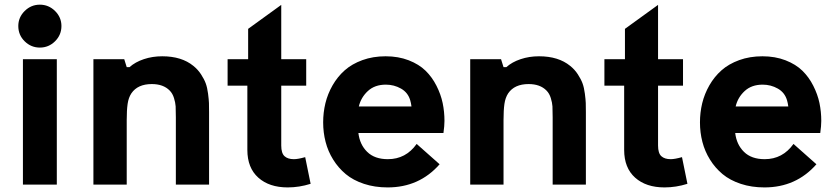

<svg xmlns="http://www.w3.org/2000/svg" viewBox="-20 -798 3602 830"><path d="M59.1 -685.5Q59.1 -723.1 86.7 -750.5Q114.3 -777.8 152.3 -777.8Q190.4 -777.8 218 -750.5Q245.6 -723.1 245.6 -685.5Q245.6 -647 218 -619.6Q190.4 -592.3 152.3 -592.3Q114.3 -592.3 86.7 -619.4Q59.1 -646.5 59.1 -685.5ZM79.1 0V-542H225.6V0Z M383.8 0V-542H517.1L527.8 -507.8H540Q564.5 -529.8 601.6 -542.2Q638.7 -554.7 681.2 -554.7Q765.1 -554.7 815.9 -513.2Q835.4 -497.6 849.1 -476.6Q862.8 -455.6 869.4 -437.5Q876 -419.4 879.4 -393.3Q882.8 -367.2 883.3 -352.8Q883.8 -338.4 883.8 -313.5V0H740.2V-291Q740.2 -322.8 739.3 -338.4Q738.3 -354 732.2 -374Q726.1 -394 713.4 -406.7Q686 -434.6 636.2 -434.6Q575.2 -434.6 547.9 -394.5Q535.6 -376 531.7 -348.9Q527.8 -321.8 527.8 -278.8V0Z M1223.6 12.2Q1144 12.2 1096.7 -30Q1049.3 -72.3 1049.3 -149.9V-427.7H963.9V-542H1052.7V-673.3L1195.8 -776.9V-542H1303.7V-427.7H1195.8V-168.9Q1195.8 -135.7 1210 -122.8Q1224.1 -109.9 1250.5 -109.9Q1268.1 -109.9 1299.3 -118.7L1322.8 -3.4Q1273.4 12.2 1223.6 12.2Z M1901.4 -275.4Q1901.4 -253.9 1897 -223.1H1529.3Q1535.2 -172.9 1567.4 -141.4Q1599.6 -109.9 1656.7 -109.9Q1734.4 -109.9 1781.2 -175.8L1880.4 -87.9Q1792.5 12.2 1655.8 12.2Q1600.1 12.2 1553.5 -3.2Q1506.8 -18.6 1474.6 -45.4Q1442.4 -72.3 1420.2 -108.2Q1397.9 -144 1387.5 -184.6Q1377 -225.1 1377 -269Q1377 -311.5 1386.7 -351.8Q1396.5 -392.1 1417.7 -429.2Q1439 -466.3 1470 -493.9Q1501 -521.5 1546.6 -538.1Q1592.3 -554.7 1647 -554.7Q1702.1 -554.7 1746.8 -537.4Q1791.5 -520 1819.8 -492.2Q1848.1 -464.4 1866.9 -427.2Q1885.7 -390.1 1893.6 -352.5Q1901.4 -314.9 1901.4 -275.4ZM1647.9 -432.1Q1600.1 -432.1 1570.3 -404.5Q1540.5 -377 1531.2 -337.9H1758.8Q1756.8 -353 1753.4 -364.3Q1743.7 -397.9 1713.6 -415Q1683.6 -432.1 1647.9 -432.1Z M2012.7 0V-542H2146L2156.7 -507.8H2168.9Q2193.4 -529.8 2230.5 -542.2Q2267.6 -554.7 2310.1 -554.7Q2394 -554.7 2444.8 -513.2Q2464.4 -497.6 2478 -476.6Q2491.7 -455.6 2498.3 -437.5Q2504.9 -419.4 2508.3 -393.3Q2511.7 -367.2 2512.2 -352.8Q2512.7 -338.4 2512.7 -313.5V0H2369.1V-291Q2369.1 -322.8 2368.2 -338.4Q2367.2 -354 2361.1 -374Q2355 -394 2342.3 -406.7Q2314.9 -434.6 2265.1 -434.6Q2204.1 -434.6 2176.8 -394.5Q2164.6 -376 2160.6 -348.9Q2156.7 -321.8 2156.7 -278.8V0Z M2852.5 12.2Q2772.9 12.2 2725.6 -30Q2678.2 -72.3 2678.2 -149.9V-427.7H2592.8V-542H2681.6V-673.3L2824.7 -776.9V-542H2932.6V-427.7H2824.7V-168.9Q2824.7 -135.7 2838.9 -122.8Q2853 -109.9 2879.4 -109.9Q2897 -109.9 2928.2 -118.7L2951.7 -3.4Q2902.3 12.2 2852.5 12.2Z M3530.3 -275.4Q3530.3 -253.9 3525.9 -223.1H3158.2Q3164.1 -172.9 3196.3 -141.4Q3228.5 -109.9 3285.6 -109.9Q3363.3 -109.9 3410.2 -175.8L3509.3 -87.9Q3421.4 12.2 3284.7 12.2Q3229 12.2 3182.4 -3.2Q3135.7 -18.6 3103.5 -45.4Q3071.3 -72.3 3049.1 -108.2Q3026.9 -144 3016.4 -184.6Q3005.9 -225.1 3005.9 -269Q3005.9 -311.5 3015.6 -351.8Q3025.4 -392.1 3046.6 -429.2Q3067.9 -466.3 3098.9 -493.9Q3129.9 -521.5 3175.5 -538.1Q3221.2 -554.7 3275.9 -554.7Q3331.1 -554.7 3375.7 -537.4Q3420.4 -520 3448.7 -492.2Q3477.1 -464.4 3495.8 -427.2Q3514.6 -390.1 3522.5 -352.5Q3530.3 -314.9 3530.3 -275.4ZM3276.9 -432.1Q3229 -432.1 3199.2 -404.5Q3169.4 -377 3160.2 -337.9H3387.7Q3385.7 -353 3382.3 -364.3Q3372.6 -397.9 3342.5 -415Q3312.5 -432.1 3276.9 -432.1Z"/></svg>

Font: Acari Sans Neue Black
Style: Regular
Weight: 900
Designer: Alfredo Marco Pradil
Foundry: Alfredo Marco Pradil
Version: Version 1.045;June 16, 2019;FontCreator 11.5.0.2425 64-bit; 